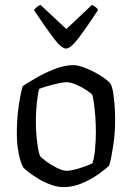

<svg xmlns="http://www.w3.org/2000/svg" viewBox="-20 -767 541 787"><path d="M241 0Q216 0 189.5 -9.5Q163 -19 139.5 -33Q116 -47 99 -60Q82 -73 76 -80Q65 -97 57 -135.5Q49 -174 49 -220Q49 -279 56.5 -331Q64 -383 73 -414Q91 -426 126 -446.5Q161 -467 202.5 -483.5Q244 -500 281 -500Q297 -500 320 -492Q343 -484 366 -472Q389 -460 407 -447Q425 -434 432 -425Q440 -413 444 -386.5Q448 -360 450 -330Q452 -300 452 -277Q452 -223 444.5 -172.5Q437 -122 428 -89Q413 -74 383.5 -53Q354 -32 316.5 -16Q279 0 241 0ZM253 -67Q268 -67 290.5 -73Q313 -79 332.5 -86.5Q352 -94 359 -98Q366 -118 369.5 -154Q373 -190 373 -226Q373 -259 370.5 -291.5Q368 -324 364.5 -347.5Q361 -371 358 -379Q353 -385 334.5 -397.5Q316 -410 292.5 -420Q269 -430 251 -430Q240 -430 217.5 -425Q195 -420 173 -413.5Q151 -407 141 -403Q135 -384 131 -345.5Q127 -307 127 -274Q127 -221 133 -178.5Q139 -136 145 -126Q150 -120 169.5 -105.5Q189 -91 213 -79Q237 -67 253 -67ZM251 -568Q232 -568 200.5 -609.5Q169 -651 119 -726Q122 -730 129 -736.5Q136 -743 146 -747L252 -648L357 -747Q366 -743 373 -737Q380 -731 382 -726Q332 -650 300.5 -609Q269 -568 251 -568Z"/></svg>

Font: Texturina 72pt
Style: Regular
Weight: 400
Designer: Guillermo Torres Carreño
Foundry: Omnibus-Type
Version: Version 1.002; ttfautohint (v1.8.3)